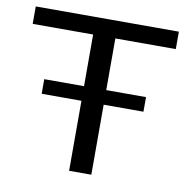

<svg xmlns="http://www.w3.org/2000/svg" viewBox="-70 -663 715 732"><g transform="rotate(10 287.0 -297.5)"><path d="M244.5 0V-527.5H10.5V-595H564.5V-527.5H330.5V0ZM90.5 -271V-327.5H484.5V-271Z"/></g></svg>

Font: Encode Sans SC Expanded
Style: Regular
Weight: 400
Width: 7
Designer: Multiple Designers
Foundry: Impallari Type
Version: Version 3.002